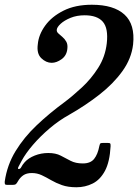

<svg xmlns="http://www.w3.org/2000/svg" viewBox="-46 -780 583 810"><path d="M420.5 -162.5Q417 -97 396.8 -59.2Q376.5 -21.5 345 -5.8Q313.5 10 276.5 10Q241 10 215.5 1Q190 -8 169.5 -20Q149 -32 129.8 -41Q110.5 -50 88 -50Q66 -50 52.2 -40.5Q38.5 -31 29.5 -15Q26 -8.5 22 -4.2Q18 0 8 0H-16Q-24 0 -25.2 -3.8Q-26.5 -7.5 -26 -14.5Q-16 -84 19.5 -142.2Q55 -200.5 108.5 -251.2Q162 -302 226 -349Q260 -374.5 299.2 -410.8Q338.5 -447 368.2 -493.8Q398 -540.5 404.5 -597.5Q411.5 -660.5 388 -688Q364.5 -715.5 311 -715.5Q278 -715.5 251.8 -704.8Q225.5 -694 210 -679.8Q194.5 -665.5 193.5 -654.5Q192.5 -646 200 -639.2Q207.5 -632.5 217.2 -624.2Q227 -616 233.8 -604Q240.5 -592 238 -573Q235 -545.5 213.8 -530.2Q192.5 -515 172 -515Q148.5 -515 128.2 -534.5Q108 -554 113.5 -593.5Q117 -633.5 144.5 -671.8Q172 -710 221.8 -735Q271.5 -760 341.5 -760Q434 -760 479.2 -718.5Q524.5 -677 515.5 -592.5Q508.5 -532.5 470.2 -479.5Q432 -426.5 373 -380.5Q314 -334.5 244.5 -295Q203 -272 163.8 -238.8Q124.5 -205.5 93.5 -169.5Q62.5 -133.5 45.5 -102Q38 -88 32.5 -77.5Q27 -67 33 -67Q40 -67 44 -75.5Q48 -84 58 -95.5Q73.5 -113 100.5 -123.8Q127.5 -134.5 157.5 -134.5Q189 -134.5 210 -123.5Q231 -112.5 252 -101.5Q273 -90.5 303.5 -90.5Q336 -90.5 351.2 -109.8Q366.5 -129 373 -163.5Q375 -172 377 -174.5Q379 -177 388.5 -177H409Q417.5 -177 419.2 -174.2Q421 -171.5 420.5 -162.5Z"/></svg>

Font: Besley* Narrow
Style: Italic
Weight: 400
Width: 4
Italic angle: -13°
Designer: Owen Earl
Foundry: indestructible type*
Version: Version 3.000; ttfautohint (v1.8.3)